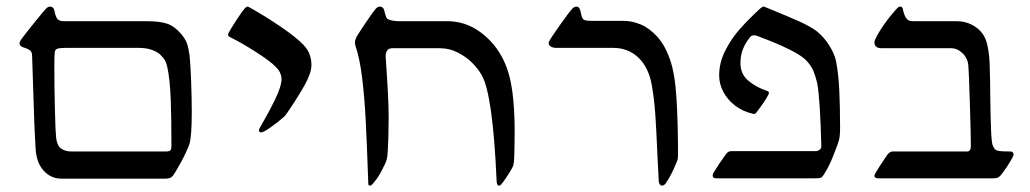

<svg xmlns="http://www.w3.org/2000/svg" viewBox="-20 -548 3166 590"><path d="M78.6 -377.9Q78.1 -388.7 72.3 -393.1Q66.4 -397.5 59.3 -399.9Q52.2 -402.3 49.3 -403.3Q40 -407.2 40 -414.1Q40 -419.4 44.4 -425.8Q59.1 -445.8 84.7 -477.5Q110.4 -509.3 120.1 -520Q127 -527.8 133.8 -527.8Q138.7 -527.8 142.3 -524.7Q146 -521.5 147 -516.1Q150.4 -497.1 156.2 -490Q162.1 -482.9 175.3 -482.9H430.7Q470.2 -482.9 493.2 -475.3Q516.1 -467.8 536.1 -444.3Q549.8 -428.2 554.7 -414.1Q559.6 -399.9 562.5 -377.4Q565.4 -351.6 567.4 -297.4Q569.3 -243.2 569.3 -203.6Q569.3 -128.9 562 -105Q553.7 -82 536.6 -50.3Q519.5 -18.6 510.3 -6.8Q506.3 -2.4 501.2 -0.7Q496.1 1 486.8 1H169.4Q136.2 1 114 -23.7Q91.8 -48.3 89.4 -90.8Q85.4 -154.8 83.5 -229.5ZM489.3 -82.5Q500.5 -82.5 503.7 -86.2Q506.8 -89.8 506.8 -101.6Q506.8 -181.2 504.6 -242.9Q502.4 -304.7 493.7 -343.8Q491.2 -355.5 486.6 -363.3Q481.9 -371.1 471.7 -380.9Q463.4 -388.7 446.5 -394.8Q429.7 -400.9 405.8 -400.9H182.1Q162.1 -400.9 155.3 -397.9Q148.4 -395 147.9 -384.8Q147 -375.5 147 -338.9Q147 -281.7 148.7 -212.6Q150.4 -143.6 152.3 -126Q154.8 -101.6 167.2 -92Q179.7 -82.5 199.7 -82.5Z M827.6 -342.3Q811 -359.9 765.4 -388.9Q719.7 -418 686.5 -434.1Q680.7 -437 680.7 -440.9Q680.7 -443.4 682.6 -447.3Q688 -457.5 706.8 -486.8Q725.6 -516.1 734.4 -524.4Q737.8 -527.8 741.7 -527.8Q742.7 -527.8 745.6 -525.9Q792.5 -500 841.3 -466.8Q890.1 -433.6 912.1 -410.6Q926.8 -395 931.9 -379.6Q937 -364.3 937 -348.1Q937 -324.7 917.7 -289.3Q898.4 -253.9 863.8 -203.1Q856.4 -191.9 851.8 -188.2Q847.2 -184.6 846.2 -183.6Q834.5 -172.9 812 -157Q789.6 -141.1 781.7 -141.1Q775.9 -141.1 775.9 -147.9Q775.9 -151.9 779.3 -156.7Q805.2 -201.2 825.2 -242.2Q845.2 -283.2 845.2 -305.7Q845.2 -313.5 841.3 -323Q837.4 -332.5 827.6 -342.3Z M1073.2 -404.3Q1070.8 -411.6 1070.8 -417.5Q1070.8 -424.3 1075.2 -434.1Q1081.1 -444.3 1104 -478.5Q1127 -512.7 1135.7 -522.5Q1137.7 -524.4 1141.1 -526.1Q1144.5 -527.8 1147 -527.8Q1150.9 -527.8 1154.8 -525.4Q1158.7 -522.9 1160.2 -518.1Q1161.1 -514.6 1162.8 -507.8Q1164.6 -501 1166.5 -495.8Q1168.5 -490.7 1171.9 -489.3Q1176.8 -486.3 1186.5 -484.6Q1196.3 -482.9 1206.5 -482.9H1354.5Q1410.2 -482.9 1455.8 -449.5Q1501.5 -416 1526.9 -364.3Q1546.9 -322.8 1554.2 -268.1Q1561.5 -213.4 1561.5 -146Q1561.5 -103.5 1560.1 -64Q1559.6 -49.8 1558.1 -43.2Q1556.6 -36.6 1553.2 -30.8Q1546.9 -19 1535.9 -2.7Q1524.9 13.7 1520 19Q1516.6 22.5 1513.7 22.5Q1505.9 22.5 1505.9 4.4Q1494.1 -259.3 1460 -317.4Q1450.7 -334.5 1432.6 -353.3Q1414.6 -372.1 1387.9 -386Q1361.3 -399.9 1329.6 -399.9H1186Q1175.3 -399.9 1170.2 -393.3Q1165 -386.7 1165 -375.5L1166 -360.4Q1174.3 -242.7 1174.3 -188Q1174.3 -123.5 1170.9 -74.2Q1169.4 -57.1 1164.6 -47.4Q1154.8 -26.4 1146 -11.2Q1137.2 3.9 1123.5 19Q1120.1 22.5 1116.7 22.5Q1114.7 22.5 1113.3 21Q1111.8 19.5 1111.8 17.6Q1107.4 -108.4 1103.8 -178.5Q1100.1 -248.5 1093 -307.4Q1085.9 -366.2 1073.2 -404.3Z M1863.8 -400.9H1689.5Q1679.2 -400.9 1672.6 -405Q1666 -409.2 1666 -415.5Q1666 -419.9 1668.9 -423.3Q1673.8 -433.1 1700.9 -471.4Q1728 -509.8 1738.8 -521.5Q1740.7 -523.9 1744.4 -525.9Q1748 -527.8 1751 -527.8Q1759.8 -527.8 1763.2 -516.1Q1764.2 -512.7 1766.6 -501.2Q1769 -489.7 1775.4 -486.8Q1781.7 -483.9 1795.4 -483.9H1897Q1921.9 -483.9 1948.2 -473.1Q1974.6 -462.4 1999 -436Q2023.4 -409.7 2038.6 -365.7Q2054.2 -322.3 2058.8 -245.4Q2063.5 -168.5 2063.5 -73.7Q2063.5 -67.4 2063 -62.5Q2062.5 -57.6 2060.5 -52.7Q2043.5 -9.8 2024.9 16.6Q2019.5 22.5 2014.2 22.5Q2010.7 22.5 2008.1 19.3Q2005.4 16.1 2004.4 10.7Q2003.4 -0.5 2000 -75.7Q1997.1 -147 1993.7 -196.3Q1990.2 -245.6 1982.9 -286.1Q1973.6 -340.3 1942.1 -370.6Q1910.6 -400.9 1863.8 -400.9Z M2211.4 -75.2Q2215.3 -79.6 2218.5 -81.5Q2221.7 -83.5 2226.6 -83.5H2486.3Q2492.7 -83.5 2498.3 -87.6Q2503.9 -91.8 2503.9 -98.6Q2500 -246.6 2491.2 -292.5Q2486.3 -313 2480 -328.9Q2473.6 -344.7 2458.5 -361.3Q2430.7 -391.6 2307.1 -437.5Q2302.7 -439.5 2296.4 -439.5Q2289.1 -439.5 2284.2 -433.1Q2269.5 -414.1 2262.5 -395.8Q2255.4 -377.4 2255.4 -353.5Q2255.4 -321.3 2278.1 -301.3Q2300.8 -281.2 2336.9 -268.6Q2342.8 -267.6 2342.8 -261.7Q2342.8 -260.3 2340.8 -256.3Q2330.6 -236.3 2302.7 -200.2Q2299.3 -197.8 2296.4 -197.8Q2295.4 -197.8 2294.4 -198.2Q2293.5 -198.7 2292.5 -198.7Q2262.2 -205.6 2239 -223.4Q2215.8 -241.2 2202.9 -265.6Q2189.9 -290 2189.9 -315.9Q2189.9 -355.5 2208.7 -392.6Q2227.5 -429.7 2253.4 -458.7Q2279.3 -487.8 2314.9 -521Q2322.8 -527.8 2326.7 -527.8Q2328.1 -527.8 2331.8 -526.1Q2335.4 -524.4 2338.4 -523.4Q2400.9 -498 2436 -482.2Q2471.2 -466.3 2490.2 -451.7Q2513.2 -433.1 2529.3 -406.7Q2545.4 -380.4 2549.3 -358.9Q2556.6 -321.3 2559.1 -269.5Q2561.5 -217.8 2561.5 -154.8Q2561.5 -136.2 2559.8 -125.5Q2558.1 -114.7 2552.7 -101.1L2548.8 -90.8Q2540.5 -68.4 2532.5 -50Q2524.4 -31.7 2511.2 -10.7Q2505.9 -2.9 2501.5 -1.5Q2497.1 0 2481 0H2181.2Q2169.9 0 2169.9 -8.8Q2169.9 -12.7 2173.8 -19Q2188.5 -43.5 2211.4 -75.2Z M2706.1 -71.8Q2714.4 -82.5 2722.7 -82.5H2952.1Q2963.4 -82.5 2963.4 -99.6Q2963.4 -132.3 2960.2 -233.6Q2957 -335 2955.6 -347.2Q2953.6 -369.1 2937.7 -384.5Q2921.9 -399.9 2902.3 -399.9H2688.5Q2667 -399.9 2667 -418.5Q2667 -423.8 2675.5 -439.2Q2684.1 -454.6 2694.8 -470.2Q2705.6 -485.4 2715.1 -497.3Q2724.6 -509.3 2736.8 -522.5Q2740.2 -525.9 2742.2 -526.9Q2744.1 -527.8 2744.6 -527.8Q2749 -527.8 2751.2 -526.4Q2753.4 -524.9 2754.4 -520Q2757.8 -502.9 2764.2 -492.9Q2770.5 -482.9 2784.2 -482.9H2919.9Q2945.3 -482.9 2966.6 -471.9Q2987.8 -460.9 3000 -443.4Q3010.3 -429.2 3015.1 -404.5Q3020 -379.9 3021 -354Q3022 -328.6 3022.5 -297.9Q3022.9 -267.1 3022.9 -254.9Q3023.9 -178.2 3025.9 -137.7Q3026.9 -118.7 3028.8 -107.9Q3030.8 -97.2 3037.6 -89.4Q3042 -85 3052.5 -83.7Q3063 -82.5 3085.9 -82.5Q3088.9 -82.5 3091.8 -80.1Q3094.7 -77.6 3094.7 -73.7Q3094.7 -71.8 3092.8 -66.9Q3088.9 -58.1 3074.5 -36.1Q3060.1 -14.2 3053.7 -7.8Q3048.8 -2.9 3044.4 -1.5Q3040 0 3030.3 0H2680.2Q2667 0 2667 -7.8Q2667 -8.8 2668.5 -13.2Q2677.7 -29.8 2706.1 -71.8Z"/></svg>

Font: David Libre
Style: Regular
Weight: 400
Version: Version 1.000